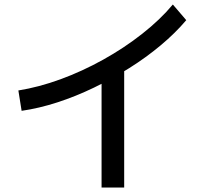

<svg xmlns="http://www.w3.org/2000/svg" viewBox="-20 -818 920 859"><path d="M62.2 -413.3Q153.3 -427.8 250.6 -463.3Q347.8 -498.9 441.7 -551.1Q535.6 -603.3 616.1 -666.7Q696.7 -730 753.3 -797.8L813.3 -727.8Q764.4 -670 699.4 -615.6Q634.4 -561.1 558.3 -513.3Q482.2 -465.6 400.6 -426.1Q318.9 -386.7 236.7 -360Q154.4 -333.3 76.7 -322.2ZM434.4 21.1V-520H535.6V21.1Z"/></svg>

Font: Paperlogy 5 Medium
Style: Regular
Weight: 500
Designer: redesigned by Lee Juim, glyphs from Gmarket Sans & Montserrat
Foundry: PT&
Version: Version 1.001